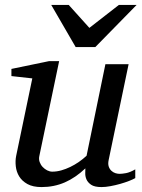

<svg xmlns="http://www.w3.org/2000/svg" viewBox="-20 -740 569 772"><path d="M523.9 -23.9Q514.6 -18.6 498.3 -12.2Q481.9 -5.9 462.9 -0.5Q443.8 4.9 424.1 8.5Q404.3 12.2 388.2 12.2Q359.9 12.2 346.2 2.7Q332.5 -6.8 327.4 -19.3Q322.3 -31.7 322.8 -44.4Q323.2 -57.1 323.2 -63Q283.7 -25.4 240.5 -6.6Q197.3 12.2 147 12.2Q112.3 12.2 90.3 0Q68.4 -12.2 57.1 -30.8Q45.9 -49.3 43.5 -71.3Q41 -93.3 44.9 -112.8L109.9 -424.8L25.9 -434.1V-462.9L176.8 -494.1H217.8L138.2 -112.8Q135.3 -100.1 139.4 -88.6Q143.6 -77.1 151.6 -68.6Q159.7 -60.1 169.9 -54.9Q180.2 -49.8 189.9 -49.8Q208 -49.8 226.3 -54.9Q244.6 -60.1 262.7 -68.8Q280.8 -77.6 297.4 -89.1Q314 -100.6 328.1 -113.8L403.8 -481.9H497.1L417 -97.2Q413.6 -81.5 417 -71Q420.4 -60.5 427.5 -53.7Q434.6 -46.9 443.6 -43.9Q452.6 -41 460.9 -41Q470.7 -41 486.8 -43.9Q502.9 -46.9 523.9 -59.1ZM363.3 -550.8H284.2L186 -720.2H256.3L339.4 -627.9L458 -720.2H529.3Z"/></svg>

Font: Charis SIL Afr
Style: Italic
Weight: 400
Italic angle: -11°
Foundry: SIL International
Version: Version 5.000